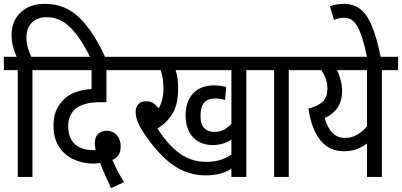

<svg xmlns="http://www.w3.org/2000/svg" viewBox="-20 -916 2081 994"><path d="M72 -553H0V-622H66Q55 -646 47.5 -675Q40 -704 40 -736Q40 -806 86 -851Q132 -896 213 -896Q320 -896 394 -821.5Q468 -747 527 -615H449Q399 -719 345 -773Q291 -827 222 -827Q172 -827 144.5 -798.5Q117 -770 117 -724Q117 -692 124.5 -667.5Q132 -643 142 -622H232V-553H148V0H72Z M555 58Q539 24 523.5 -11Q508 -46 498 -73Q480 -69 462 -69Q409 -69 362 -90.5Q315 -112 286 -155.5Q257 -199 257 -266Q257 -314 272 -346.5Q287 -379 311 -402Q337 -427 374.5 -440Q412 -453 454 -455V-553H220V-622H662V-553H531V-387H504Q456 -387 425.5 -379Q395 -371 373 -355Q355 -340 344 -317.5Q333 -295 333 -263Q333 -202 367 -170.5Q401 -139 461 -139Q465 -139 468 -139Q471 -139 475 -139Q471 -159 471 -175Q471 -209 489.5 -224Q508 -239 530 -239Q566 -239 585.5 -215Q605 -191 605 -161Q605 -130 593 -113Q581 -96 562 -88Q585 -33 622 27Z M1255 -553V0H1178V-42Q1147 -23 1113.5 -15.5Q1080 -8 1046 -8Q950 -8 872.5 -64Q795 -120 721 -233Q699 -267 690.5 -292Q682 -317 682 -338Q682 -359 695.5 -375.5Q709 -392 739 -392Q757 -392 772.5 -382.5Q788 -373 801 -355Q826 -394 826 -459Q826 -484 822.5 -508.5Q819 -533 812 -553H650V-622H1340V-553ZM1089 -233Q1117 -233 1139.5 -245Q1162 -257 1178 -275V-553H889Q903 -513 902 -457Q903 -377 872.5 -327.5Q842 -278 795 -251Q849 -166 910 -122Q971 -78 1047 -78Q1082 -78 1113.5 -86Q1145 -94 1178 -115V-194Q1160 -181 1135.5 -173Q1111 -165 1081 -165Q1018 -165 979.5 -205Q941 -245 941 -320Q941 -392 980.5 -433Q1020 -474 1087 -474Q1104 -474 1122 -471.5Q1140 -469 1151 -465L1145 -398Q1122 -406 1093 -406Q1018 -406 1018 -317Q1018 -271 1038 -252Q1058 -233 1089 -233Z M1475 -553V0H1399V-553H1327V-622H1559V-553Z M2041 -622V-553H1957V0H1880V-173Q1857 -156 1828 -144.5Q1799 -133 1760 -133Q1683 -133 1637 -192Q1591 -251 1577 -354Q1626 -366 1650.5 -389.5Q1675 -413 1675 -458Q1675 -486 1665.5 -510.5Q1656 -535 1644 -553H1547V-622ZM1661 -305Q1690 -202 1765 -202Q1802 -202 1830 -219Q1858 -236 1880 -262V-553H1725Q1737 -528 1744 -500.5Q1751 -473 1751 -446Q1751 -393 1727.5 -358.5Q1704 -324 1661 -305Z M1881 -615Q1865 -695 1848 -740.5Q1831 -786 1811 -805Q1791 -824 1764 -824Q1748 -824 1734.5 -821Q1721 -818 1709 -813L1688 -884Q1706 -890 1723.5 -893Q1741 -896 1761 -896Q1809 -896 1844 -870Q1879 -844 1905 -782.5Q1931 -721 1952 -615Z"/></svg>

Font: Noto Sans Devanagari Condensed
Style: Regular
Weight: 400
Width: 3
Designer: Jelle Bosma - Monotype Design Team
Foundry: Monotype Imaging Inc.
Version: Version 2.004; ttfautohint (v1.8.4.7-5d5b)